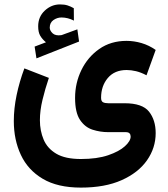

<svg xmlns="http://www.w3.org/2000/svg" viewBox="-20 -603 762 869"><path d="M188 -411.6Q171.4 -425.3 162.1 -441.2Q152.8 -457 152.8 -483.9Q152.8 -527.3 182.9 -555.2Q212.9 -583 251.5 -583Q271.5 -583 285.4 -578.6Q299.3 -574.2 314 -565.9L314.5 -509.8Q286.6 -523.9 258.3 -523.9Q238.8 -523.9 221.9 -512.2Q205.1 -500.5 205.1 -477.5Q205.6 -463.9 218.3 -452.1Q231 -440.4 256.8 -443.8Q257.8 -443.8 260.7 -444.8L330.1 -470.2L337.9 -415L145 -338.9L136.7 -392.1ZM346.2 246.1Q240.7 246.1 173.6 206.3Q106.4 166.5 74.5 98.1Q42.5 29.8 42.5 -55.2Q42.5 -111.8 55.2 -172.6Q67.9 -233.4 90.3 -293.5L201.2 -250.5Q184.1 -200.2 172.4 -151.4Q160.6 -102.5 160.6 -59.1Q160.6 -11.2 177.5 28.8Q194.3 68.8 234.9 92.8Q275.4 116.7 346.2 116.7Q419.4 116.7 469.5 99.6Q519.5 82.5 545.4 58.8Q571.3 35.2 571.3 15.1Q571.3 6.3 566.4 0.7Q561.5 -4.9 548.8 -4.9H469.7Q433.6 -4.9 399.2 -15.9Q364.7 -26.9 342.3 -60.1Q319.8 -93.3 319.8 -159.7Q319.8 -227.1 348.4 -285.9Q377 -344.7 429.2 -381.3Q481.4 -418 552.7 -418Q586.9 -418 620.8 -408Q654.8 -397.9 684.6 -377L643.1 -262.2Q618.2 -275.4 595.7 -280.8Q573.2 -286.1 553.2 -286.1Q498.5 -286.1 468 -250Q437.5 -213.9 437.5 -160.2Q437.5 -145 446 -140.4Q454.6 -135.7 470.2 -135.7H543.9Q624.5 -135.7 654.5 -97.7Q684.6 -59.6 684.6 -0.5Q684.6 66.4 645.3 122.6Q606 178.7 530.5 212.4Q455.1 246.1 346.2 246.1Z"/></svg>

Font: Vazirmatn RD FD
Style: Bold
Weight: 700
Designer: Saber Rastikerdar
Foundry: Saber Rastikerdar
Version: Version 33.003